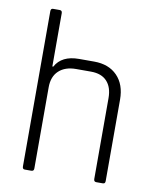

<svg xmlns="http://www.w3.org/2000/svg" viewBox="-80 -765 668 827"><g transform="rotate(10 253.5 -351.5)"><path d="M114 0H85Q75 0 75 -12V-691Q75 -703 85 -703H114Q125 -703 125 -691V-458H129Q157 -510 233 -510H299Q363 -510 400 -472Q437 -434 437 -368V-12Q437 0 427 0H398Q387 0 387 -12V-366Q387 -413 363 -439Q339 -465 293 -465H228Q180 -465 152.5 -439.5Q125 -414 125 -367V-12Q125 0 114 0Z"/></g></svg>

Font: Rajdhani
Style: Regular
Weight: 400
Designer: Satya Rajpurohit, Jyotish Sonowal
Foundry: Indian Type Foundry
Version: Version 1.201;PS 1.0;hotconv 1.0.78;makeotf.lib2.5.61930; tt